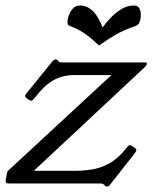

<svg xmlns="http://www.w3.org/2000/svg" viewBox="-51 -667 554 698"><path d="M438.5 -130Q449.5 -123 440.5 -112L349.5 4Q344.5 11 337.5 11Q334.5 11 333 10Q331.5 9 326.5 4Q323.5 1 320 0.5Q316.5 0 311.5 0H-20Q-33 0 -30 -13L-26 -36Q-24.2 -44 -22 -46L354 -394H218Q175.2 -394 141.9 -374.5Q108.5 -355 79.2 -316L73.5 -309Q67.5 -302 64.4 -301Q61.2 -300 54.5 -304L45.5 -310Q35.5 -317 45.5 -328L139.5 -444Q145.5 -451 152.5 -451Q154.5 -451 156.5 -450Q158.5 -449 161.5 -444Q164.5 -441 168.5 -440.5Q172.5 -440 177.5 -440H478.5Q484.5 -440 482.5 -433Q481.5 -429 476.5 -424L72 -46H220.8Q251.5 -46 283.2 -51Q315 -56 346.2 -73Q377.5 -90 406.5 -126.2L410.5 -131.2Q417.8 -141 423.2 -138.6Q428.8 -136.2 430.5 -135.2ZM321.8 -567Q335.2 -586 353.1 -604.2Q371 -622.5 392 -634.8Q413 -647 435.2 -647Q452 -647 457.5 -632.6Q463 -618.2 459.8 -599.2Q458.2 -590.5 455.1 -583.8Q452 -577 445.2 -573.8Q421.8 -565.8 402.5 -557.5Q383.2 -549.2 362 -536.5Q340.8 -523.8 308.8 -501.5Q285.5 -523.8 268.9 -536.5Q252.2 -549.2 236.6 -557.5Q221 -565.8 200 -573.8Q194.5 -577 194.4 -583.8Q194.2 -590.5 195.8 -599.2Q199.8 -618.2 210.9 -632.6Q222 -647 239 -647Q261 -647 277.1 -634.8Q293.2 -622.5 304.2 -604.2Q315.2 -586 321.8 -567Z"/></svg>

Font: Young Serif Light
Style: Italic
Weight: 300
Italic angle: -10.979°
Designer: Bastien Sozeau
Foundry: NBR — Bastien Sozeau
Version: Version 5.001